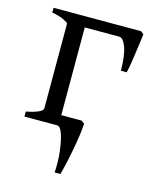

<svg xmlns="http://www.w3.org/2000/svg" viewBox="-100 -521 615 774"><g transform="rotate(15 207.0 -134.0)"><path d="M355 -279Q354 -346 341.5 -378Q329 -410 313 -410H147L159 -454H392L404 -445Q404 -437 400.5 -414Q397 -391 393.5 -363.5Q390 -336 386 -313Q382 -290 379 -279ZM27 0V-21Q55 -26 75.5 -34.5Q96 -43 96 -53V-406Q96 -410 76.5 -419.5Q57 -429 27 -434V-454H227V-438Q200 -438 184.5 -434Q169 -430 169 -425V-38Q169 -29 186.5 -25Q204 -21 252 -21V0ZM254 -44 267 -34Q265 0 257.5 44Q250 88 241.5 127Q233 166 227 186H203Q206 141 201 98.5Q196 56 186.5 28Q177 0 163 0L154 -44Z"/></g></svg>

Font: ChillKai
Style: Regular
Weight: 400
Designer: ChillType
Foundry: 寒蝉字型
Version: Version 2.000